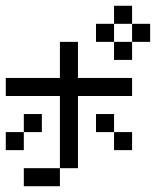

<svg xmlns="http://www.w3.org/2000/svg" viewBox="-20 -645 540 665"><path d="M0 -312.5V-375H62.5V-312.5ZM62.5 -312.5V-375H125V-312.5ZM125 -312.5V-375H187.5V-312.5ZM187.5 -312.5V-375H250V-312.5ZM250 -312.5V-375H312.5V-312.5ZM312.5 -312.5V-375H375V-312.5ZM375 -312.5V-375H437.5V-312.5ZM187.5 -375V-437.5H250V-375ZM187.5 -250V-312.5H250V-250ZM187.5 -437.5V-500H250V-437.5ZM187.5 -187.5V-250H250V-187.5ZM187.5 -125V-187.5H250V-125ZM187.5 -62.5V-125H250V-62.5ZM125 0V-62.5H187.5V0ZM62.5 0V-62.5H125V0ZM62.5 -187.5V-250H125V-187.5ZM0 -125V-187.5H62.5V-125ZM312.5 -187.5V-250H375V-187.5ZM375 -125V-187.5H437.5V-125ZM375 -562.5V-625H437.5V-562.5ZM437.5 -500V-562.5H500V-500ZM312.5 -500V-562.5H375V-500ZM375 -437.5V-500H437.5V-437.5Z"/></svg>

Font: AprilSans
Style: Regular
Weight: 400
Designer: typesprite
Version: Version 1.001;PS 001.001;hotconv 1.0.88;makeotf.lib2.5.64775